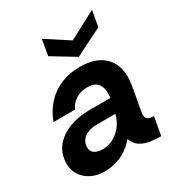

<svg xmlns="http://www.w3.org/2000/svg" viewBox="-175 -841 899 968"><g transform="rotate(-30 274.5 -357.0)"><path d="M151 12Q111 12 78 -4Q45 -20 25 -49Q5 -78 5 -117Q5 -175 37 -214.5Q69 -254 122.5 -274.5Q176 -295 240 -295H362Q363 -303 363.5 -309.5Q364 -316 364 -323Q364 -358 346.5 -379Q329 -400 285 -400Q250 -400 221.5 -382.5Q193 -365 178 -333H53Q74 -389 110.5 -428Q147 -467 196.5 -487.5Q246 -508 306 -508Q367 -508 408 -488Q449 -468 470.5 -431Q492 -394 492 -342Q492 -331 490.5 -318.5Q489 -306 487 -292L463 -157Q462 -153 461.5 -147Q461 -141 461 -138Q461 -120 473 -113Q485 -106 507 -106L488 0Q417 0 381 -18Q345 -36 334 -73Q310 -45 282 -26Q254 -7 221.5 2.5Q189 12 151 12ZM200 -90Q233 -90 262.5 -105.5Q292 -121 313.5 -148.5Q335 -176 344 -213H234Q208 -213 185.5 -204.5Q163 -196 149.5 -179Q136 -162 136 -137Q136 -113 154 -101.5Q172 -90 200 -90ZM328 -554 196 -634 212 -726 343 -641 504 -726 488 -634Z"/></g></svg>

Font: Rethink Sans
Style: Bold Italic
Weight: 700
Italic angle: -10°
Designer: The Rethink Sans project authors (Hans Thiessen). DM Sans designed by Colophon Foundry.
Foundry: Rethink Communications LLC
Version: Version 1.001